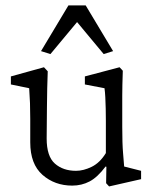

<svg xmlns="http://www.w3.org/2000/svg" viewBox="-20 -667 560 697"><path d="M430.7 -62.5 492.2 -46.9V-16.6L376 9.8L365.2 -2L366.2 -61.5L363.3 -62.5Q334 -23.4 305.2 -8.3Q276.4 6.8 242.2 6.8Q178.7 6.8 134.3 -32.2Q89.8 -71.3 89.8 -150.4V-235.4Q89.8 -264.6 88.9 -292.5Q87.9 -320.3 85.9 -346.7L19.5 -360.4V-389.6L139.6 -422.9L153.3 -408.2Q152.3 -377.9 151.4 -345.7Q150.4 -313.5 150.4 -277.3L149.4 -164.1Q149.4 -99.6 179.2 -73.2Q209 -46.9 255.9 -46.9Q283.2 -46.9 313 -61.5Q342.8 -76.2 364.3 -111.3V-228.5Q364.3 -250 363.8 -272Q363.3 -293.9 362.3 -313.5Q361.3 -333 359.4 -346.7L288.1 -360.4V-389.6L414.1 -422.9L425.8 -410.2Q424.8 -380.9 424.3 -359.9Q423.8 -338.9 423.8 -319.3Q423.8 -299.8 423.8 -274.4V-207Q423.8 -144.5 426.8 -110.8Q429.7 -77.1 430.7 -62.5ZM390.6 -481.4 356.4 -470.7 230.5 -622.1H289.1L163.1 -470.7L128.9 -481.4L228.5 -647.5H291Z"/></svg>

Font: Crimson Pro ExtraLight Light
Style: Regular
Weight: 300
Version: Version 1.002